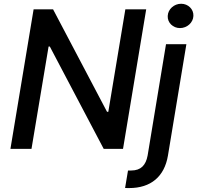

<svg xmlns="http://www.w3.org/2000/svg" viewBox="-20 -776 1028 1001"><path d="M742.2 -727.3H633.5L544.7 -193.2H538L256.7 -727.3H155.2L34.4 0H144.2L233.3 -533.4H239.7L520.6 0H621.4ZM632.1 204.2C639.6 204.5 646.3 204.5 653.4 204.5C766.3 204.5 837 144.9 855.5 35.5L951.7 -545.5H845.5L749.6 34.8C740.4 85.2 714.5 112.9 664.4 112.9H647.4ZM854.4 -692.8C852.6 -658 881.7 -629.6 918.3 -629.6C955.3 -629.6 986.9 -658 988.3 -692.8C990.1 -728 960.9 -756.4 924.4 -756.4C887.4 -756.4 855.8 -728 854.4 -692.8Z"/></svg>

Font: Margiela Sans Medium
Style: Italic
Weight: 500
Italic angle: -9.39999°
Designer: Stefan Endress, Andreas Faust
Version: Version 1.100;FEAKit 1.0